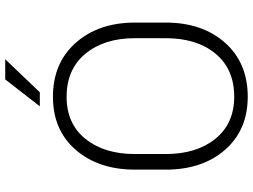

<svg xmlns="http://www.w3.org/2000/svg" viewBox="-135 -805 951 721"><g transform="rotate(-90 340.5 -444.5)"><path d="M616.2 -297.4Q616.2 -160.2 540.5 -75Q464.8 10.3 337.9 10.3Q212.9 10.3 138.4 -75Q64 -160.2 64 -297.4V-413.1Q64 -549.8 138.2 -635.5Q212.4 -721.2 337.4 -721.2Q464.4 -721.2 540.3 -635.5Q616.2 -549.8 616.2 -413.1ZM557.6 -414.1Q557.6 -528.3 499.3 -599.1Q440.9 -669.9 337.4 -669.9Q236.3 -669.9 179.4 -599.1Q122.6 -528.3 122.6 -414.1V-297.4Q122.6 -182.1 179.7 -111.3Q236.8 -40.5 337.9 -40.5Q441.9 -40.5 499.8 -111.1Q557.6 -181.6 557.6 -297.4ZM402.8 -900.4H478.5L354.5 -770.5H301.8Z"/></g></svg>

Font: Roboto Web
Style: Light
Weight: 300
Designer: Google
Version: Version 1.200310; 2013